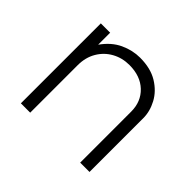

<svg xmlns="http://www.w3.org/2000/svg" viewBox="-119 -655 815 815"><g transform="rotate(45 288.5 -247.5)"><path d="M85 0V-480H141V-408Q174 -454.5 217.5 -474.8Q261 -495 306 -495Q369.5 -495 412 -469Q454.5 -443 475.8 -403.2Q497 -363.5 497 -323V0H441V-306Q441 -366 401.5 -403.5Q362 -441 296 -441Q253 -441 217.8 -421.5Q182.5 -402 161.8 -366.8Q141 -331.5 141 -285V0Z"/></g></svg>

Font: Geologica Thin
Style: Regular
Weight: 100
Designer: Sindre Bremnes, Frode Helland
Foundry: Monokrom Skriftforlag AS
Version: Version 1.010; ttfautohint (v1.8.4.7-5d5b);gftools[0.9.28]